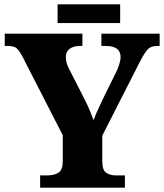

<svg xmlns="http://www.w3.org/2000/svg" viewBox="-20 -870 761 890"><path d="M166 0V-57H199Q231 -57 251 -69.5Q271 -82 271 -124V-243L86 -604Q71 -633 58.5 -645Q46 -657 15 -657H2V-714H362V-657H351Q320 -657 302.5 -643.5Q285 -630 285 -606Q285 -579 300 -551L374 -406Q388 -378 396.5 -357Q405 -336 414 -313Q423 -339 437.5 -369.5Q452 -400 467 -432L523 -545Q533 -569 536 -584Q539 -599 539 -605Q539 -657 471 -657H450V-714H720V-657H708Q680 -657 665 -641.5Q650 -626 626 -579L454 -241V-124Q454 -81 472.5 -69Q491 -57 516 -57H559V0ZM247 -763V-850H537V-763Z"/></svg>

Font: Noto Serif ExtraBold
Style: Regular
Weight: 800
Designer: Monotype Design Team
Foundry: Monotype Imaging Inc.
Version: Version 2.014